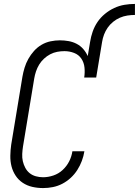

<svg xmlns="http://www.w3.org/2000/svg" viewBox="-20 -948 706 976"><path d="M199 8Q171 8 144.5 2Q118 -4 96 -18.5Q74 -33 59.5 -55Q45 -77 38.5 -102.5Q32 -128 32.5 -156.5Q33 -185 37 -213L94 -558Q98 -581 105 -604Q112 -627 124 -648.5Q136 -670 153 -689Q170 -708 191.5 -720.5Q213 -733 237 -738Q261 -743 284 -743Q307 -743 329 -739Q351 -735 370 -725Q389 -715 403 -699Q417 -683 426 -663L438 -735Q442 -761 451 -787Q460 -813 475.5 -836Q491 -859 513.5 -877.5Q536 -896 561 -907.5Q586 -919 612.5 -923.5Q639 -928 666 -928V-872Q647 -872 627.5 -869Q608 -866 589.5 -858Q571 -850 555 -837Q539 -824 527.5 -807.5Q516 -791 509 -772.5Q502 -754 499 -735L469 -554H408Q412 -579 409.5 -604.5Q407 -630 393.5 -650Q380 -670 356.5 -679Q333 -688 308 -688Q308 -688 308 -688Q308 -688 307 -688Q289 -688 270.5 -684.5Q252 -681 235 -672Q218 -663 203.5 -649.5Q189 -636 179 -619.5Q169 -603 163 -585Q157 -567 154 -549L97 -204Q94 -185 93 -165.5Q92 -146 96 -128.5Q100 -111 108.5 -95Q117 -79 130.5 -68Q144 -57 162 -52Q180 -47 199 -47Q225 -47 251.5 -56Q278 -65 298.5 -84Q319 -103 331.5 -127.5Q344 -152 348 -179H409Q405 -154 396 -130Q387 -106 373 -84Q359 -62 339.5 -44Q320 -26 297 -14Q274 -2 249 3Q224 8 199 8Z"/></svg>

Font: Iosevka Curly Light Oblique
Style: Regular
Weight: 300
Italic angle: -9°
Monospace: yes
Designer: Belleve Invis
Foundry: Belleve Invis
Version: Version 11.1.0; ttfautohint (v1.8.3)